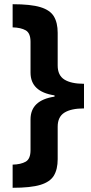

<svg xmlns="http://www.w3.org/2000/svg" viewBox="-20 -734 434 912"><path d="M40 48Q79 47 102 34Q125 21 125 -21V-167Q125 -258 239 -275V-281Q125 -298 125 -389V-535Q125 -577 102 -590Q79 -603 40 -604V-714Q126 -714 172 -700Q218 -686 236 -656Q254 -626 254 -578V-423Q254 -376 286 -356Q318 -336 379 -336V-219Q318 -219 286 -199Q254 -179 254 -132V22Q254 70 236 100Q218 130 172 144Q126 158 40 158Z"/></svg>

Font: Noto Sans Gujarati UI
Style: Bold
Weight: 700
Designer: Jelle Bosma - Monotype Design Team, Universal Thirst
Foundry: Monotype Imaging Inc.
Version: Version 2.106; ttfautohint (v1.8.4.7-5d5b)